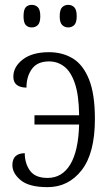

<svg xmlns="http://www.w3.org/2000/svg" viewBox="-20 -761 451 791"><path d="M261 -648Q246 -648 236 -658Q226 -668 226 -694Q226 -721 236 -731Q246 -741 261 -741Q276 -741 286 -731Q296 -721 296 -694Q296 -668 286 -658Q276 -648 261 -648ZM111 -648Q95 -648 86 -658Q77 -668 77 -694Q77 -721 86 -731Q95 -741 111 -741Q126 -741 136 -731Q146 -721 146 -694Q146 -668 136 -658Q126 -648 111 -648ZM176 10Q100 10 65.5 -18.5Q31 -47 31 -81Q31 -129 82 -130Q82 -88 103.5 -58Q125 -28 176 -28Q236 -28 269.5 -83.5Q303 -139 306 -248H122V-286H306Q305 -369 288.5 -417.5Q272 -466 244.5 -487Q217 -508 182 -508Q134 -508 111.5 -477Q89 -446 89 -400Q35 -401 35 -445Q35 -486 74 -516Q113 -546 182 -546Q237 -546 279.5 -520.5Q322 -495 346.5 -434.5Q371 -374 371 -271Q371 -130 316.5 -60Q262 10 176 10Z"/></svg>

Font: Noto Serif Condensed Light
Style: Regular
Weight: 300
Width: 3
Designer: Monotype Design Team
Foundry: Monotype Imaging Inc.
Version: Version 2.013